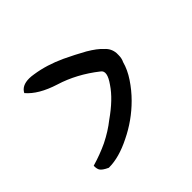

<svg xmlns="http://www.w3.org/2000/svg" viewBox="-86 -608 439 439"><g transform="rotate(-45 134.0 -388.5)"><path d="M180.8 -421.1C189.6 -414.9 187.4 -402.6 174.2 -384.1C161.9 -365.6 142.6 -347.2 116.2 -328.7C103 -318.1 87.6 -308.4 70 -299.6C53.2 -291.7 35.6 -285.1 17.2 -279.8V-277.2C17.2 -272.8 18 -268.8 19.8 -265.3C22.4 -260.9 28.6 -256.5 38.3 -252.1H39.6C60.7 -252.1 84.5 -258.7 110.9 -271.9C138.2 -285.1 162.4 -302.3 183.5 -323.4C194.9 -334.8 205 -347.2 213.8 -360.4C222.6 -373.6 228.8 -386.8 232.3 -400C235 -405.2 236.3 -411.4 236.3 -418.4V-425C235.4 -435.6 231 -444.4 223.1 -451.4C216 -459.4 205 -467.7 190.1 -476.5C174.2 -485.3 158 -493.7 141.2 -501.6C116.6 -513 92.4 -520.5 68.6 -524C63.4 -524.9 58.5 -525.4 54.1 -525.4C38.3 -525.4 27.7 -520.1 22.4 -509.5C36.5 -492.8 59 -479.6 89.8 -469.9C121.4 -460.2 151.8 -444 180.8 -421.1Z"/></g></svg>

Font: Impossible
Style: Reguler
Weight: 400
Designer: Ahsan Design
Foundry: Designer
Version: Version 3.16.0